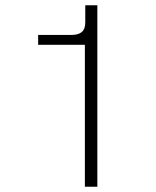

<svg xmlns="http://www.w3.org/2000/svg" viewBox="-20 -710 593 730"><path d="M304.2 -689.9H350.1V0H302.7V-539.6H125V-577.1H251Q277.8 -577.1 291 -588.4Q304.2 -599.6 304.2 -624.5Z"/></svg>

Font: HK Grotesk Light Legacy
Style: Regular
Weight: 300
Designer: Alfredo Marco Pradil
Foundry: Hanken Design Co.
Version: Version 2.022;PS 002.022;hotconv 1.0.88;makeotf.lib2.5.64775